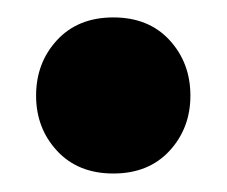

<svg xmlns="http://www.w3.org/2000/svg" viewBox="-20 -374 255 216"><path d="M20.6 -266.4Q20.6 -303.4 44.2 -328.9Q67.8 -354.4 107.5 -354.4Q147.2 -354.4 170.7 -328.9Q194.2 -303.4 194.2 -266.4Q194.2 -229.8 170.7 -204.3Q147.2 -178.8 107.5 -178.8Q67.8 -178.8 44.2 -204.3Q20.6 -229.8 20.6 -266.4Z"/></svg>

Font: Baloo Paaji 2
Style: Regular
Weight: 400
Designer: Shuchita Grover, Noopur Datye and Ek Type
Foundry: Ek Type
Version: Version 1.700